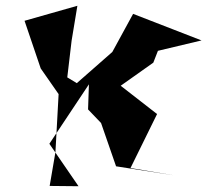

<svg xmlns="http://www.w3.org/2000/svg" viewBox="-20 -584 718 665"><path d="M285 -205 330 -158 382 -8 581 23 432 -2 524 -189 398 -287 511 -367 527 -408 678 -444 441 -536 369 -404 246 -296 213 -316 228 -443 248 -564 65 -512 121 -347 183 -258 172 -57 152 60 252 61 151 -86 288 -292Z"/></svg>

Font: Asimov Silicon
Style: Regular
Weight: 400
Designer: Google
Version: Version 2.000980; 2014